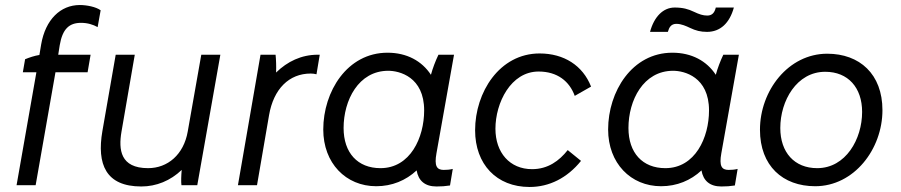

<svg xmlns="http://www.w3.org/2000/svg" viewBox="-20 -738 3588 765"><path d="M80 -502 71 -450H125L46 0H122L201 -450H329L341 -520H212L218 -558C229 -623 256 -647 303 -647C329 -647 351 -640 369 -630L381 -697C362 -711 325 -718 298 -718C221 -718 161 -660 144 -561L137 -519C118 -516 97 -509 80 -502Z M543 5C603 5 659 -18 704 -61C702 -40 701 -12 703 0H766L858 -520H782L728 -214C712 -122 648 -68 570 -68C459 -68 452 -142 464 -213L517 -520H441L388 -216C365 -83 402 5 543 5Z M928 0H1004L1052 -279C1070 -384 1132 -445 1218 -445C1226 -445 1234 -444 1241 -442L1254 -520H1246C1181 -520 1125 -493 1080 -449C1081 -474 1080 -501 1078 -520H1018Z M1719 5C1739 5 1754 4 1773 1L1784 -65C1772 -62 1761 -61 1748 -61C1720 -61 1710 -77 1719 -127L1789 -520H1727C1715 -495 1704 -466 1697 -440C1661 -495 1601 -528 1524 -528C1363 -528 1268 -373 1268 -222C1268 -88 1358 4 1479 4C1542 4 1597 -19 1640 -59C1647 -18 1673 5 1719 5ZM1527 -456C1571 -456 1670 -432 1670 -298C1670 -190 1615 -68 1496 -68C1405 -68 1349 -129 1349 -228C1349 -338 1408 -456 1527 -456Z M2090 7C2169 7 2240 -29 2295 -97L2242 -140C2208 -97 2163 -64 2100 -64C2011 -64 1954 -130 1954 -225C1954 -328 2015 -453 2126 -453C2201 -453 2249 -414 2270 -356L2335 -393C2302 -477 2227 -525 2130 -525C1970 -525 1873 -370 1873 -219C1873 -84 1958 7 2090 7Z M2854 5C2874 5 2889 4 2908 1L2919 -65C2907 -62 2896 -61 2883 -61C2855 -61 2845 -77 2854 -127L2924 -520H2862C2850 -495 2839 -466 2832 -440C2796 -495 2736 -528 2659 -528C2498 -528 2403 -373 2403 -222C2403 -88 2493 4 2614 4C2677 4 2732 -19 2775 -59C2782 -18 2808 5 2854 5ZM2662 -456C2706 -456 2805 -432 2805 -298C2805 -190 2750 -68 2631 -68C2540 -68 2484 -129 2484 -228C2484 -338 2543 -456 2662 -456ZM2570 -611H2641C2646 -629 2654 -643 2675 -643C2695 -643 2714 -634 2729 -627C2752 -616 2771 -611 2797 -611C2850 -611 2887 -646 2904 -708H2832C2827 -686 2816 -676 2798 -676C2781 -676 2766 -681 2745 -691C2722 -702 2701 -708 2668 -708C2622 -708 2586 -671 2570 -611Z M3228 4C3383 4 3496 -144 3496 -299C3496 -443 3405 -524 3276 -524C3121 -524 3008 -377 3008 -221C3008 -77 3099 4 3228 4ZM3236 -68C3145 -68 3089 -131 3089 -228C3089 -336 3154 -452 3268 -452C3359 -452 3415 -389 3415 -292C3415 -184 3350 -68 3236 -68Z"/></svg>

Font: Fixel Text 20240404
Style: Italic
Weight: 400
Width: 4
Italic angle: -10°
Designer: AlfaBravo + MacPaw
Foundry: Kyrylo Tkachov, Marchela Mozhyna, Serhii Makarenko, Maria Weinstein, Zakhar Kryvoshyya
Version: Version 1.211;Glyphs 3.2 (3225)